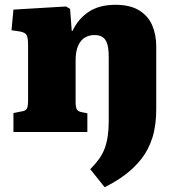

<svg xmlns="http://www.w3.org/2000/svg" viewBox="-20 -550 736 800"><path d="M461 -530Q522 -530 559.5 -507Q597 -484 614 -445Q631 -406 631 -357V-95Q631 -27 615 23.5Q599 74 569.5 111.5Q540 149 501.5 178Q463 207 416 230L356 155Q378 133 393 112Q408 91 416.5 67.5Q425 44 429 16.5Q433 -11 433 -43V-313Q433 -347 427 -366.5Q421 -386 408 -395Q395 -404 374 -404Q352 -404 334.5 -394Q317 -384 306 -360.5Q295 -337 295 -297V-127Q295 -105 299.5 -95.5Q304 -86 319 -83L344 -78V0H36V-79L71 -86Q87 -88 92 -97.5Q97 -107 97 -133V-362Q97 -392 91 -403.5Q85 -415 62 -419L28 -424L36 -510L255 -523L272 -513L279 -421H282Q306 -472 350 -501Q394 -530 461 -530Z"/></svg>

Font: Literata 18pt ExtraBold
Style: Regular
Weight: 800
Designer: Latin by Veronika Burian and Jose Scaglione. Greek by Irene Vlachou. Cyrillic by Vera Evstafieva.
Foundry: TypeTogether
Version: Version 3.103;gftools[0.9.29]